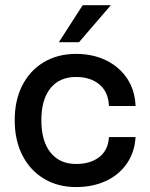

<svg xmlns="http://www.w3.org/2000/svg" viewBox="-20 -726 590 757"><path d="M417 -705.5 291.5 -559.5H212L306 -705.5ZM38 -252Q38 -331 68.2 -389.8Q98.5 -448.5 153 -481Q207.5 -513.5 280 -513.5Q345.5 -513.5 397.5 -488.5Q449.5 -463.5 480.8 -417.2Q512 -371 514.5 -308H409.5Q407.5 -363 372.2 -392.8Q337 -422.5 280 -422.5Q214.5 -422.5 178.8 -378Q143 -333.5 143 -252Q143 -170 179 -124.8Q215 -79.5 280 -79.5Q336.5 -79.5 371.5 -106.8Q406.5 -134 409.5 -185.5H514.5Q510.5 -124 479.2 -79.8Q448 -35.5 396.5 -12Q345 11.5 280 11.5Q208 11.5 153.2 -21.5Q98.5 -54.5 68.2 -113.8Q38 -173 38 -252Z"/></svg>

Font: Overused Grotesk Medium
Style: Regular
Weight: 525
Version: Version 0.004